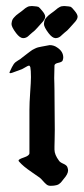

<svg xmlns="http://www.w3.org/2000/svg" viewBox="-20 -601 271 621"><path d="M218.2 -525.2Q214.1 -521.1 205.6 -511.1Q197.1 -501.2 189.4 -495.9Q186.5 -493.5 182.4 -489.7Q178.3 -485.9 175.7 -483.6Q173 -481.2 168.9 -479.5Q164.8 -477.7 160.2 -477.7H159Q149 -478.3 137.3 -493.5Q122.1 -513.5 122.1 -523.4Q122.1 -524.6 122.4 -525.8Q122.7 -526.9 122.7 -528.1Q123.2 -533.4 125.3 -537.5Q127.3 -541.6 131.1 -545.4Q135 -549.2 137 -551.3Q139.1 -553.3 145.2 -557.7Q151.4 -562.1 153.7 -563.9Q155.5 -565 159.9 -568.8Q164.3 -572.6 166.3 -574.1Q168.4 -575.6 171.9 -577.6Q175.4 -579.7 178.9 -580.6Q182.4 -581.4 186.5 -581.4H189.4Q205.9 -580.3 209.1 -578.8Q212.3 -577.3 221.7 -565.6Q231 -554.5 231 -546.9Q231 -538.1 218.2 -525.2ZM113.3 -525.2Q109.2 -521.1 100.7 -511.1Q92.2 -501.2 84.6 -495.9Q81.6 -493.5 77.5 -489.7Q73.4 -485.9 70.8 -483.6Q68.2 -481.2 64.1 -479.5Q60 -477.7 55.3 -477.7H54.1Q44.1 -478.3 32.4 -493.5Q17.2 -513.5 17.2 -523.4Q17.2 -524.6 17.5 -525.8Q17.8 -526.9 17.8 -528.1Q18.4 -533.4 20.4 -537.5Q22.5 -541.6 26.3 -545.4Q30.1 -549.2 32.1 -551.3Q34.2 -553.3 40.3 -557.7Q46.5 -562.1 48.8 -563.9Q50.6 -565 55 -568.8Q59.4 -572.6 61.4 -574.1Q63.5 -575.6 67 -577.6Q70.5 -579.7 74 -580.6Q77.5 -581.4 81.6 -581.4H84.6Q101 -580.3 104.2 -578.8Q107.4 -577.3 116.8 -565.6Q126.2 -554.5 126.2 -546.9Q126.2 -538.1 113.3 -525.2ZM143.6 0Q135.7 0 130.4 -4.4Q125 -8.8 119.1 -15.6Q113.3 -22.5 108.4 -26.4Q101.6 -31.2 84.5 -43Q67.4 -54.7 58.1 -62.5Q48.8 -70.3 42 -78.1Q40 -80.1 40 -82Q40 -85.9 57.6 -91.8Q75.2 -97.7 75.2 -105.5V-198.2V-246.1Q75.2 -267.6 77.6 -302.2Q80.1 -336.9 80.1 -351.6Q80.1 -374 78.1 -383.8Q76.2 -388.7 74.2 -388.7Q70.3 -388.7 60.1 -382.3Q49.8 -376 44.9 -375Q41 -374 28.8 -369.1Q16.6 -364.3 13.7 -364.3Q10.7 -364.3 10.7 -366.2Q10.7 -368.2 11.7 -369.1Q19.5 -386.7 24.4 -393.6Q29.3 -400.4 38.1 -405.3Q46.9 -410.2 50.8 -414.1Q53.7 -416 59.6 -420.9Q65.4 -425.8 68.4 -427.7Q71.3 -429.7 76.2 -433.6Q81.1 -437.5 84.5 -439.5Q87.9 -441.4 92.8 -443.8Q97.7 -446.3 103 -447.8Q108.4 -449.2 114.3 -450.2Q138.7 -455.1 140.6 -455.1Q154.3 -455.1 165 -447.3Q184.6 -434.6 184.6 -415Q184.6 -411.1 182.6 -405.3Q180.7 -400.4 168.9 -397.9Q157.2 -395.5 156.2 -389.6Q155.3 -370.1 155.3 -348.6Q155.3 -340.8 155.8 -330.6Q156.2 -320.3 156.2 -308.6Q156.2 -283.2 156.7 -241.7Q157.2 -200.2 157.2 -181.6Q157.2 -164.1 156.7 -149.4Q156.2 -134.8 156.2 -127Q156.2 -119.1 156.2 -117.2Q156.2 -100.6 170.9 -81.1Q173.8 -76.2 185.1 -71.3Q196.3 -66.4 198.2 -59.6Q200.2 -53.7 200.2 -49.8Q200.2 -38.1 185.5 -21.5Q184.6 -20.5 181.2 -16.1Q177.7 -11.7 176.8 -10.7Q175.8 -9.8 172.9 -7.3Q169.9 -4.9 168 -3.9Q166 -2.9 162.1 -2Q158.2 -1 153.8 -0.5Q149.4 0 143.6 0Z"/></svg>

Font: Isabella
Style: Medium
Weight: 500
Designer: John Stracke
Version: Version 001.202